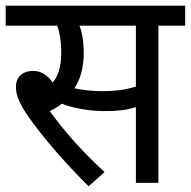

<svg xmlns="http://www.w3.org/2000/svg" viewBox="-20 -642 670 674"><path d="M536 -552H630V-622H0V-552H181C189 -530 195 -496 195 -458C195 -415 187 -378 165 -352C147 -378 125 -393 96 -393C53 -393 36 -365 36 -339C36 -314 42 -290 70 -247C111 -185 191 -87 291 12L347 -38C275 -104 204 -182 155 -252C170 -259 184 -268 197 -278C236 -262 295 -252 346 -252C391 -252 423 -255 457 -266V0H536ZM336 -322C303 -322 270 -326 241 -332C261 -361 274 -403 274 -458C274 -495 268 -529 259 -552H457V-338C417 -326 382 -322 336 -322Z"/></svg>

Font: Noto Sans Devanagari UI SemiCondensed
Style: Regular
Weight: 400
Width: 4
Designer: Jelle Bosma - Monotype Design Team
Foundry: Monotype Imaging Inc.
Version: Version 2.003